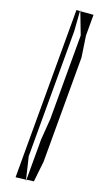

<svg xmlns="http://www.w3.org/2000/svg" viewBox="-186 -843 588 1042"><g transform="rotate(20 108.0 -322.0)"><path d="M131 -680V-197L122 -76V156L163 151L176 32V-569L158 -689V-809L84 -803ZM62 -802V164L120 157L90 32V-689L82 -803ZM122 166V156L120 157ZM82 -803H84L82 -810V-809Z"/></g></svg>

Font: Quebrada
Style: Regular
Weight: 400
Designer: deFharo
Foundry: deFharo
Version: Version 1.034 2012